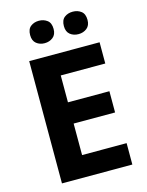

<svg xmlns="http://www.w3.org/2000/svg" viewBox="-134 -1001 828 1083"><g transform="rotate(-15 280.0 -460.0)"><path d="M501 0H90V-714H501V-590H241V-433H483V-309H241V-125H501ZM133 -854Q133 -889 153 -904.5Q173 -920 201 -920Q229 -920 249.5 -904.5Q270 -889 270 -854Q270 -821 249.5 -805Q229 -789 201 -789Q173 -789 153 -805Q133 -821 133 -854ZM330 -854Q330 -889 350 -904.5Q370 -920 399 -920Q427 -920 447.5 -904.5Q468 -889 468 -854Q468 -821 447.5 -805Q427 -789 399 -789Q370 -789 350 -805Q330 -821 330 -854Z"/></g></svg>

Font: Noto IKEA Arabic
Style: Bold
Weight: 700
Designer: Monotype Design Team
Foundry: Monotype Imaging Inc.
Version: Version 1.200